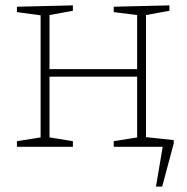

<svg xmlns="http://www.w3.org/2000/svg" viewBox="-20 -546 694 714"><path d="M43 0V-21L131 -35V-489L43 -501V-521L251 -526V-506L164 -490V-289H490V-490L403 -501V-521L610 -526V-506L523 -490V-35L610 -21V0H403V-21L490 -35V-261H164V-35L251 -21V0ZM504 -38 626 -25V-12L583 148H560L585 0H501Z"/></svg>

Font: Bitter ExtraLight
Style: Regular
Weight: 200
Designer: Sol Matas, and Bitter project Authors
Foundry: Sol Matas
Version: Version 2.001